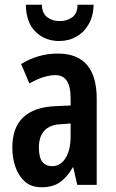

<svg xmlns="http://www.w3.org/2000/svg" viewBox="-20 -780 489 810"><path d="M224 -554Q388 -554 388 -363V0H306L289 -74H287Q263 -32 232.5 -11Q202 10 156 10Q112 10 85 -14Q58 -38 45 -76Q32 -114 32 -158Q32 -242 78 -285Q124 -328 211 -332L278 -335V-366Q278 -413 262.5 -438Q247 -463 213 -463Q166 -463 104 -428L69 -510Q141 -554 224 -554ZM237 -256Q190 -254 167 -228.5Q144 -203 144 -158Q144 -116 158.5 -97.5Q173 -79 200 -79Q235 -79 256.5 -113Q278 -147 278 -207V-259ZM375 -760Q374 -713 354.5 -678.5Q335 -644 302.5 -625.5Q270 -607 230 -607Q170 -607 130 -646Q90 -685 89 -760H157Q157 -724 179 -707.5Q201 -691 232 -691Q262 -691 284.5 -707Q307 -723 307 -760Z"/></svg>

Font: Noto Sans Gurmukhi ExtraCondensed SemiBold
Style: Regular
Weight: 600
Width: 2
Designer: Jelle Bosma - Monotype Design Team
Foundry: Monotype Imaging Inc.
Version: Version 2.004; ttfautohint (v1.8.4.7-5d5b)